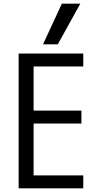

<svg xmlns="http://www.w3.org/2000/svg" viewBox="-20 -1020 540 1040"><path d="M81 0V-730H431V-660H162V-421H421V-351H162V-70H431V0ZM293 -780H213L315 -1000H415Z"/></svg>

Font: M PLUS Code Latin
Style: Regular
Weight: 400
Designer: Coji Morishita
Foundry: UNDERFOREST DESIGN
Version: Version 1.002; ttfautohint (v1.8.3)